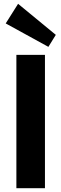

<svg xmlns="http://www.w3.org/2000/svg" viewBox="-20 -988 322 1008"><path d="M216 -700V0H66V-700ZM273 -805 234 -742 10 -865 75 -968Z"/></svg>

Font: Pathway Extreme SemiCondensed
Style: Bold
Weight: 700
Width: 4
Version: Version 1.001;gftools[0.9.26]